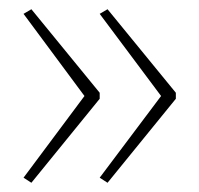

<svg xmlns="http://www.w3.org/2000/svg" viewBox="-20 -487 432 416"><path d="M361 -273 213 -91 196 -102 329 -279 196 -457 213 -467 361 -286ZM196 -273 48 -91 31 -102 163 -279 31 -457 48 -467 196 -286Z"/></svg>

Font: Noto Sans Tamil SemiCondensed Thin
Style: Regular
Weight: 100
Width: 4
Designer: Jelle Bosma - Monotype Design Team
Foundry: Monotype Imaging Inc.
Version: Version 2.004; ttfautohint (v1.8.4.7-5d5b)